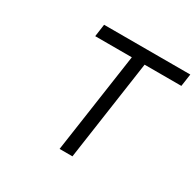

<svg xmlns="http://www.w3.org/2000/svg" viewBox="-152 -868 1054 1036"><g transform="rotate(30 375.0 -350.0)"><path d="M202.1 -623 212.9 -700.2H750L738.8 -623H509.8L419.9 0H339.8L430.2 -623Z"/></g></svg>

Font: Trueno Light
Style: Italic
Weight: 300
Designer: Julieta Ulanovsky
Foundry: Julieta Ulanovsky
Version: Version 3.001b | FøM Fix